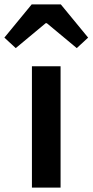

<svg xmlns="http://www.w3.org/2000/svg" viewBox="-63 -858 423 878"><path d="M83 0V-555H214V0ZM-43 -686 82 -838H215L340 -686L288 -638L151 -752H146L9 -638Z"/></svg>

Font: Noto Sans HK Thin SemiBold
Style: Regular
Weight: 600
Version: Version 2.004-H2;hotconv 1.0.118;makeotfexe 2.5.65603